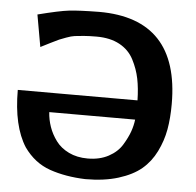

<svg xmlns="http://www.w3.org/2000/svg" viewBox="-52 -768 860 842"><g transform="rotate(5 377.5 -347.0)"><path d="M25 -343H552Q551 -396 542.5 -438Q534 -480 513 -520.5Q492 -561 450.5 -583.5Q409 -606 349 -606Q317 -606 292.5 -604Q268 -602 253 -600Q238 -598 216.5 -590Q195 -582 186.5 -578.5Q178 -575 149.5 -560.5Q121 -546 107 -539L82 -680Q176 -704 218.5 -709Q261 -714 351 -715Q703 -715 703 -340Q703 -278 694 -227.5Q685 -177 661.5 -129.5Q638 -82 600 -50Q562 -18 499.5 1.5Q437 21 354 21Q266 18 197 -6Q128 -30 82 -95Q25 -184 25 -343ZM171 -258Q173 -225 184 -193.5Q195 -162 216 -133.5Q237 -105 273 -87.5Q309 -70 356 -70Q409 -70 448 -91Q487 -112 507 -145Q527 -178 536.5 -205Q546 -232 549 -258Z"/></g></svg>

Font: Coval
Style: Heavy
Weight: 900
Foundry: Context Ltd
Version: Version 001.000